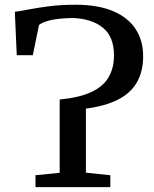

<svg xmlns="http://www.w3.org/2000/svg" viewBox="-20 -770 634 790"><path d="M126 0V-49L225.5 -59V-360.5Q307.5 -368.5 356.2 -391.5Q405 -414.5 427 -452.5Q449 -490.5 449 -542Q449 -619.5 402.8 -656.5Q356.5 -693.5 278 -696Q216.5 -694.5 184 -686Q151.5 -677.5 140.5 -667L115 -543H49L41 -721.5Q64.5 -724.5 99.2 -731.2Q134 -738 181.5 -744.2Q229 -750.5 291 -750.5Q383.5 -750.5 445.2 -724.2Q507 -698 538 -650.5Q569 -603 569 -539Q569 -476 543.2 -431.2Q517.5 -386.5 465.2 -360Q413 -333.5 333.5 -323V-59.5L434 -49V0Z"/></svg>

Font: Merriweather 20pt
Style: Regular
Weight: 400
Version: Version 2.100